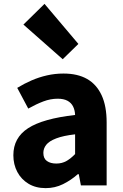

<svg xmlns="http://www.w3.org/2000/svg" viewBox="-20 -958 638 992"><path d="M216 14Q165 14 127.5 -8.5Q90 -31 69.5 -69.5Q49 -108 49 -156Q49 -246 125 -295.5Q201 -345 368 -364Q367 -389 357.5 -408Q348 -427 328.5 -437.5Q309 -448 278 -448Q241 -448 204 -434Q167 -420 126 -397L69 -504Q105 -526 143 -542.5Q181 -559 222.5 -568.5Q264 -578 308 -578Q381 -578 430 -550Q479 -522 505 -466Q531 -410 531 -325V0H398L387 -58H382Q347 -27 305.5 -6.5Q264 14 216 14ZM271 -113Q300 -113 323 -126Q346 -139 368 -162V-264Q307 -257 270.5 -243Q234 -229 219 -210Q204 -191 204 -168Q204 -139 222.5 -126Q241 -113 271 -113ZM304 -652 101 -831 210 -938 385 -731Z"/></svg>

Font: Noto Sans TC ExtraBold
Style: Regular
Weight: 800
Designer: Ryoko NISHIZUKA  (kana, bopomofo & ideographs); Paul D. Hunt (Latin, Greek & Cyrillic); Sandoll Communications , Soo-you
Foundry: Adobe
Version: Version 2.004-H2;hotconv 1.0.118;makeotfexe 2.5.65603